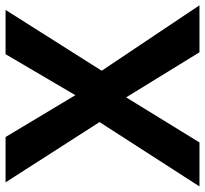

<svg xmlns="http://www.w3.org/2000/svg" viewBox="-44 -710 754 707"><g transform="rotate(-90 333.5 -357.0)"><path d="M667 0H494L328 -270L162 0H0L237 -368L15 -714H182L336 -457L487 -714H650L426 -360Z"/></g></svg>

Font: RS Noto Sans
Style: Bold
Weight: 700
Designer: Monotype Design Team
Foundry: Monotype Imaging Inc.
Version: Version 3.10